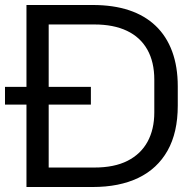

<svg xmlns="http://www.w3.org/2000/svg" viewBox="-38 -749 778 769"><path d="M68 0V-729H333Q416 -729 479 -708Q542 -687 585.5 -645.5Q629 -604 651.5 -543Q674 -482 674 -403V-326Q674 -218 633 -145.5Q592 -73 516 -36.5Q440 0 333 0ZM157 -38 117 -78H340Q420 -78 473 -105Q526 -132 553 -181.5Q580 -231 580 -299V-430Q580 -501 552 -550.5Q524 -600 470.5 -625.5Q417 -651 340 -651H117L157 -691ZM-18 -330V-401H326V-330Z"/></svg>

Font: Hubot Sans
Style: Regular
Weight: 400
Designer: Deni Anggara
Foundry: GitHub, Inc., Subsidiary of Microsoft Corporation
Version: Version 2.000